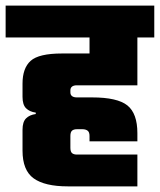

<svg xmlns="http://www.w3.org/2000/svg" viewBox="-40 -662 568 682"><path d="M-20 -642H508V-529H-20ZM278 -472V-593H448V-359H233Q222 -359 216 -354.5Q210 -350 210 -341V-334Q210 -325 216 -320.5Q222 -316 233 -316H287Q377 -316 412.5 -287.5Q448 -259 448 -189V-160H278V-179Q278 -193 271 -198Q264 -203 253 -203H233Q222 -203 216 -198Q210 -193 210 -179V-137Q210 -123 216 -118Q222 -113 233 -113H448V0H201Q119 0 79.5 -28.5Q40 -57 40 -127V-201Q40 -229 52.5 -241.5Q65 -254 87 -257V-262Q65 -265 52.5 -277.5Q40 -290 40 -318V-365Q40 -420 69 -446Q98 -472 180 -472Z"/></svg>

Font: Teko Light
Style: Bold
Weight: 700
Version: Version 2.000;gftools[0.9.28.dev9+g7d2139d.d20230707]